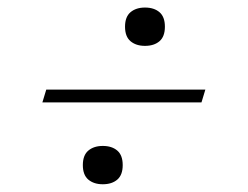

<svg xmlns="http://www.w3.org/2000/svg" viewBox="-20 -504 640 496"><path d="M354.5 -484.5Q378 -484.5 392 -472.5Q406 -460.5 406 -435Q406 -409.5 392 -397.5Q378 -385.5 354.5 -385.5Q331.5 -385.5 317.2 -397.5Q303 -409.5 303 -435Q303 -460.5 317.2 -472.5Q331.5 -484.5 354.5 -484.5ZM99.5 -272.5H510.5L500.5 -239.5H89.5ZM245.5 -127Q269 -127 283 -115Q297 -103 297 -77.5Q297 -52 283 -40Q269 -28 245.5 -28Q222.5 -28 208.2 -40Q194 -52 194 -77.5Q194 -103 208.2 -115Q222.5 -127 245.5 -127Z"/></svg>

Font: Newsreader Caption ExtraLight
Style: Italic
Weight: 275
Italic angle: -17°
Designer: Hugues Gentile
Foundry: Production Type
Version: Version 1.001